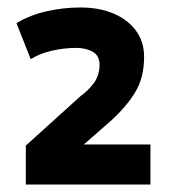

<svg xmlns="http://www.w3.org/2000/svg" viewBox="-20 -731 460 513"><path d="M49 -238V-342L195 -474Q216 -489 231 -509.5Q246 -530 246 -558Q246 -582 228 -592.5Q210 -603 183 -603Q151 -603 118.5 -595.5Q86 -588 62 -573L24 -669Q58 -690 103 -700.5Q148 -711 195 -711Q245 -711 283 -695Q321 -679 343 -649.5Q365 -620 365 -579Q365 -524 341.5 -485Q318 -446 276 -408L188 -331L186 -345H382V-238Z"/></svg>

Font: Nunito Sans 7pt Condensed Black
Style: Regular
Weight: 900
Width: 3
Designer: Vernon Adams
Foundry: Vernon Adams
Version: Version 3.101;gftools[0.9.27]